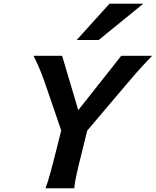

<svg xmlns="http://www.w3.org/2000/svg" viewBox="-20 -1003 831 1023"><path d="M311 -705.6 397 -416 626 -705.6H790.5Q737.3 -650.4 703.1 -611.3Q668.9 -572.3 620.6 -514.6L444.8 -307.1L420.9 -210.4Q398.4 -121.6 387.9 -73.7Q377.4 -25.9 376 0H222.2Q232.9 -26.4 246.3 -74.5Q259.8 -122.6 281.7 -210.4L306.2 -308.1L235.4 -514.6Q214.8 -576.2 199 -616.7Q183.1 -657.2 158.7 -705.6ZM743.7 -983.4 505.9 -790H388.7L563.5 -983.4Z"/></svg>

Font: Lesson One
Style: Bold Italic
Weight: 700
Italic angle: -14°
Designer: But Ko, Victor Gaultney, Annie Olsen, Julie Remington, Don Collingsworth, Eric Hays, Becca Hirsbrunner
Version: Version 1.100